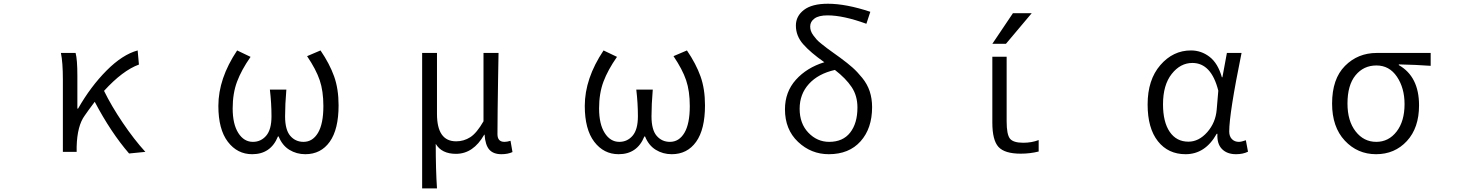

<svg xmlns="http://www.w3.org/2000/svg" viewBox="-20 -829 8040 1048"><path d="M773.4 0 684.6 8.8Q585 -106.4 497.1 -273.4Q459 -222.7 442.4 -198.2Q401.4 -142.6 398.4 -28.3V0H323.2V-394.5Q323.2 -488.3 312.5 -540H392.6Q402.3 -504.9 402.3 -415V-236.3H406.2Q474.6 -356.4 561.5 -443.8Q648.4 -531.2 731.4 -553.7L738.3 -476.6Q649.4 -444.3 547.9 -333Q587.9 -251 649.9 -159.2Q711.9 -67.4 773.4 0Z M1356.4 12.7Q1275.4 12.7 1223.6 -55.2Q1171.9 -123 1171.9 -251Q1171.9 -400.4 1274.4 -553.7L1347.7 -518.6Q1297.9 -447.3 1273.9 -383.3Q1250 -319.3 1250 -237.3Q1250 -151.4 1280.8 -103Q1311.5 -54.7 1360.4 -54.7Q1404.3 -54.7 1433.1 -88.4Q1461.9 -122.1 1461.9 -194.3Q1461.9 -265.6 1453.1 -339.8H1543Q1536.1 -258.8 1536.1 -194.3Q1536.1 -120.1 1564.5 -87.4Q1592.8 -54.7 1636.7 -54.7Q1686.5 -54.7 1715.8 -104Q1745.1 -153.3 1745.1 -250Q1745.1 -332 1725.1 -391.1Q1705.1 -450.2 1656.2 -522.5L1729.5 -553.7Q1779.3 -480.5 1803.7 -412.1Q1828.1 -343.8 1828.1 -253.9Q1828.1 -123 1779.8 -55.2Q1731.4 12.7 1646.5 12.7Q1598.6 12.7 1559.6 -11.2Q1520.5 -35.2 1501 -84H1497.1Q1458 12.7 1356.4 12.7Z M2284.2 199.2V-540H2365.2V-207Q2365.2 -57.6 2469.7 -57.6Q2511.7 -57.6 2546.9 -80.1Q2582 -102.5 2619.1 -167V-540H2701.2Q2700.2 -489.3 2698.7 -397Q2697.3 -304.7 2696.3 -231Q2695.3 -157.2 2695.3 -96.7Q2695.3 -54.7 2733.4 -54.7Q2748 -54.7 2766.6 -60.5L2777.3 1Q2752 12.7 2716.8 12.7Q2672.9 12.7 2650.9 -12.2Q2628.9 -37.1 2625 -93.8H2623Q2563.5 10.7 2468.8 10.7Q2390.6 10.7 2358.4 -43.9Q2358.4 98.6 2365.2 199.2Z M3356.4 12.7Q3275.4 12.7 3223.6 -55.2Q3171.9 -123 3171.9 -251Q3171.9 -400.4 3274.4 -553.7L3347.7 -518.6Q3297.9 -447.3 3273.9 -383.3Q3250 -319.3 3250 -237.3Q3250 -151.4 3280.8 -103Q3311.5 -54.7 3360.4 -54.7Q3404.3 -54.7 3433.1 -88.4Q3461.9 -122.1 3461.9 -194.3Q3461.9 -265.6 3453.1 -339.8H3543Q3536.1 -258.8 3536.1 -194.3Q3536.1 -120.1 3564.5 -87.4Q3592.8 -54.7 3636.7 -54.7Q3686.5 -54.7 3715.8 -104Q3745.1 -153.3 3745.1 -250Q3745.1 -332 3725.1 -391.1Q3705.1 -450.2 3656.2 -522.5L3729.5 -553.7Q3779.3 -480.5 3803.7 -412.1Q3828.1 -343.8 3828.1 -253.9Q3828.1 -123 3779.8 -55.2Q3731.4 12.7 3646.5 12.7Q3598.6 12.7 3559.6 -11.2Q3520.5 -35.2 3501 -84H3497.1Q3458 12.7 3356.4 12.7Z M4505.9 -54.7Q4581.1 -54.7 4620.6 -105.5Q4660.2 -156.2 4660.2 -242.2Q4660.2 -306.6 4628.4 -354Q4596.7 -401.4 4537.1 -447.3Q4446.3 -426.8 4395.5 -371.1Q4344.7 -315.4 4344.7 -235.4Q4344.7 -154.3 4392.6 -104.5Q4440.4 -54.7 4505.9 -54.7ZM4730.5 -764.6 4709 -699.2Q4583 -745.1 4497.1 -745.1Q4449.2 -745.1 4425.8 -728Q4402.3 -710.9 4402.3 -684.6Q4402.3 -671.9 4406.2 -660.2Q4410.2 -648.4 4419.9 -635.3Q4429.7 -622.1 4438 -612.8Q4446.3 -603.5 4464.8 -588.9Q4483.4 -574.2 4494.1 -565.9Q4504.9 -557.6 4529.8 -540Q4554.7 -522.5 4566.4 -513.7Q4607.4 -483.4 4633.3 -460.4Q4659.2 -437.5 4686.5 -403.8Q4713.9 -370.1 4727.1 -330.6Q4740.2 -291 4740.2 -244.1Q4740.2 -127.9 4677.2 -57.6Q4614.3 12.7 4503.9 12.7Q4407.2 12.7 4335.9 -54.7Q4264.6 -122.1 4264.6 -232.4Q4264.6 -327.1 4324.2 -393.6Q4383.8 -460 4479.5 -489.3Q4404.3 -542 4364.3 -587.4Q4324.2 -632.8 4324.2 -689.5Q4324.2 -741.2 4368.2 -774.9Q4412.1 -808.6 4499 -808.6Q4597.7 -808.6 4730.5 -764.6Z M5474.6 -167Q5474.6 -94.7 5492.7 -72.3Q5510.7 -49.8 5565.4 -49.8Q5611.3 -49.8 5649.4 -64.5V-2Q5602.5 9.8 5551.8 9.8Q5463.9 9.8 5430.2 -26.9Q5396.5 -63.5 5396.5 -160.2V-519.5H5474.6ZM5508.8 -756.8H5611.3L5470.7 -589.8H5396.5Z M6451.2 12.7Q6356.4 12.7 6300.3 -58.1Q6244.1 -128.9 6244.1 -258.8Q6244.1 -393.6 6313.5 -473.6Q6382.8 -553.7 6480.5 -553.7Q6537.1 -553.7 6582.5 -518.6Q6627.9 -483.4 6649.4 -407.2H6652.3L6676.8 -540H6756.8Q6689.5 -210 6689.5 -111.3Q6689.5 -85 6704.1 -69.8Q6718.8 -54.7 6742.2 -54.7Q6755.9 -54.7 6780.3 -63.5L6792 -1Q6764.6 12.7 6726.6 12.7Q6677.7 12.7 6649.9 -15.6Q6622.1 -43.9 6625 -98.6H6621.1Q6558.6 12.7 6451.2 12.7ZM6466.8 -55.7Q6523.4 -55.7 6569.3 -107.4Q6615.2 -159.2 6621.1 -230.5L6629.9 -334Q6591.8 -485.4 6488.3 -485.4Q6422.9 -485.4 6375.5 -425.3Q6328.1 -365.2 6328.1 -259.8Q6328.1 -163.1 6364.7 -109.4Q6401.4 -55.7 6466.8 -55.7Z M7251 -263.7Q7251 -398.4 7321.3 -469.2Q7391.6 -540 7495.1 -540H7789.1V-469.7Q7710 -475.6 7615.2 -477.5V-473.6Q7725.6 -411.1 7725.6 -253.9Q7725.6 -130.9 7659.2 -59.1Q7592.8 12.7 7491.2 12.7Q7389.6 12.7 7320.3 -61.5Q7251 -135.7 7251 -263.7ZM7492.2 -54.7Q7559.6 -54.7 7603 -110.8Q7646.5 -167 7646.5 -260.7Q7646.5 -348.6 7605 -410.2Q7563.5 -471.7 7493.2 -471.7Q7422.9 -471.7 7378.9 -418Q7335 -364.3 7335 -263.7Q7335 -168.9 7379.4 -111.8Q7423.8 -54.7 7492.2 -54.7Z"/></svg>

Font: GenEi Gothic M SemiLight
Style: Regular
Weight: 350
Designer: o_tamon (Modified); [Source Han Sans]
Ryoko NISHIZUKA  (kana & ideographs); Paul D. Hunt (Latin, Greek & Cyrillic); Wenl
Version: Version 1.1a;Original Version 1.004